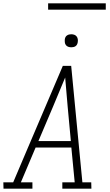

<svg xmlns="http://www.w3.org/2000/svg" viewBox="-36 -1129 656 1149"><path d="M-15 0 -16 -38H43L131 -245L340 -735H390L457 -38H510L511 0H337V-38H411L391 -246H177L89 -38H158V0ZM388 -285 369 -490Q365 -534 361.5 -577.5Q358 -621 354 -665Q336 -621 317.5 -577.5Q299 -534 281 -490L194 -285ZM391 -846Q381 -846 372.5 -849Q364 -852 358.5 -859Q353 -866 352 -875.5Q351 -885 352 -895Q353 -901 356 -907Q359 -913 365 -917Q371 -921 377.5 -922.5Q384 -924 390 -924Q400 -924 408.5 -921Q417 -918 422.5 -911Q428 -904 429.5 -894.5Q431 -885 429 -875Q428 -869 425 -863Q422 -857 416.5 -853Q411 -849 404 -847.5Q397 -846 391 -846ZM252 -1071V-1109H597V-1071Z"/></svg>

Font: Iosevka Etoile Extralight
Style: Italic
Weight: 200
Italic angle: -9°
Designer: Belleve Invis
Foundry: Belleve Invis
Version: Version 22.1.2; ttfautohint (v1.8.4)